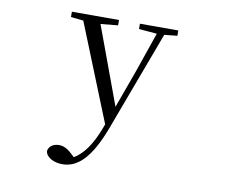

<svg xmlns="http://www.w3.org/2000/svg" viewBox="-84 -620 1168 995"><g transform="rotate(10 500.0 -122.5)"><path d="M574 -488 669 -480 598 -274 524 -70 373 -479 464 -488V-516H216V-488L282 -481L487 29L476 58C445 138 406 196 356 225L344 213C321 191 298 176 272 176C244 176 219 189 214 217C218 251 260 271 304 271C385 271 451 206 511 47L708 -481L776 -488V-516H574Z"/></g></svg>

Font: Harano Aji Mincho CN
Style: Regular
Weight: 400
Foundry: Masamichi Hosoda
Version: HaranoAjiMinchoCN-Regular version 20230610;ttx 4.39.4